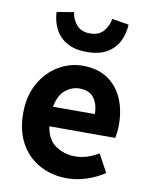

<svg xmlns="http://www.w3.org/2000/svg" viewBox="-85 -803 683 877"><g transform="rotate(10 257.0 -364.5)"><path d="M286 12Q216 12 159.5 -18.5Q103 -49 70.5 -107Q38 -165 38 -247Q38 -327 71 -385.5Q104 -444 157 -475.5Q210 -507 269 -507Q338 -507 384.5 -476Q431 -445 454.5 -391.5Q478 -338 478 -270Q478 -251 476 -234Q474 -217 472 -208H166Q176 -145 216.5 -119Q257 -93 304 -93Q333 -93 360 -101.5Q387 -110 414 -126L459 -43Q422 -18 376.5 -3Q331 12 286 12ZM272 -402Q238 -402 208 -378.5Q178 -355 167 -299H361Q361 -345 339.5 -373.5Q318 -402 272 -402ZM275 -572Q219 -572 182.5 -593Q146 -614 128 -649.5Q110 -685 108 -728L187 -741Q191 -708 212.5 -683Q234 -658 275 -658Q316 -658 337.5 -683Q359 -708 364 -741L442 -728Q440 -685 422 -649.5Q404 -614 368 -593Q332 -572 275 -572Z"/></g></svg>

Font: Assistant
Style: Bold
Weight: 700
Designer: Hebrew By Ben Nathan, Latin by Paul Hunt
Version: Version 3.000